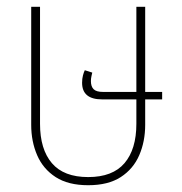

<svg xmlns="http://www.w3.org/2000/svg" viewBox="-20 -537 537 566"><path d="M240 9Q181 9 144 -15Q107 -39 89.5 -79.5Q72 -120 72 -169V-517H98V-172Q98 -97 133 -56Q168 -15 240 -15Q312 -15 347 -56Q382 -97 382 -172V-244H281Q222 -244 222 -293Q222 -305 224.5 -314.5Q227 -324 230 -330L252 -323Q251 -319 249.5 -312Q248 -305 248 -298Q248 -282 256 -274Q264 -266 284 -266H382V-517H408V-266H458V-244H408V-169Q408 -120 390.5 -79.5Q373 -39 336 -15Q299 9 240 9Z"/></svg>

Font: Noto Sans Thai UI Cond Thin
Style: Regular
Weight: 100
Width: 3
Designer: Monotype Design Team
Foundry: Monotype Imaging Inc.
Version: Version 2.000